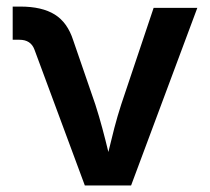

<svg xmlns="http://www.w3.org/2000/svg" viewBox="-20 -570 645 590"><path d="M240.7 0 85.9 -417.5Q74.7 -447.8 40 -447.8H19V-549.8H42.5Q108.9 -549.8 148.2 -525.4Q187.5 -501 205.1 -445.8L272.9 -249Q284.7 -212.4 294.4 -176Q304.2 -139.6 313 -103Q321.8 -140.1 331.3 -176.5Q340.8 -212.9 352.5 -249L452.1 -545.9H586.4L382.8 0Z"/></svg>

Font: Inter SemiBold
Style: Regular
Weight: 600
Designer: Rasmus Andersson
Foundry: rsms
Version: Version 4.001;git-9221beed3